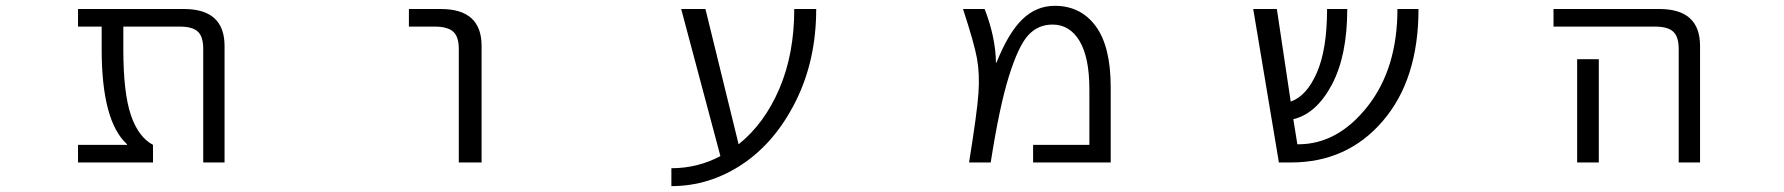

<svg xmlns="http://www.w3.org/2000/svg" viewBox="-20 -550 6040 650"><path d="M740.2 0H668V-384.8Q668 -425.8 649.9 -442.9Q631.8 -460 587.9 -460H397.5V-382.8Q397.5 -236.3 422.9 -161.1Q448.2 -85.9 498 -59.6V0H244.1V-59.6H410.2V-61.5Q324.2 -139.6 324.2 -382.8V-460H244.1V-519.5H602.5Q740.2 -519.5 740.2 -394.5Z M1364.3 -460V-519.5H1472.7Q1610.4 -519.5 1610.4 -394.5V0H1533.2V-384.8Q1533.2 -425.8 1514.2 -442.9Q1495.1 -460 1451.2 -460Z M2480.5 -61.5Q2567.4 -130.9 2618.2 -249Q2668.9 -367.2 2668.9 -519.5H2743.2Q2743.2 -345.7 2673.8 -207Q2604.5 -68.4 2493.2 5.9Q2381.8 80.1 2252.9 80.1V19.5Q2341.8 19.5 2418.9 -21.5L2286.1 -519.5H2368.2Z M3477.5 0V-59.6H3668V-248Q3668 -355.5 3634.8 -411.1Q3601.6 -466.8 3543 -466.8Q3494.1 -466.8 3460.9 -430.7Q3427.7 -394.5 3395.5 -291.5Q3363.3 -188.5 3334 0H3260.7Q3288.1 -169.9 3292.5 -234.9Q3296.9 -299.8 3287.6 -351.6Q3278.3 -403.3 3240.2 -519.5H3313.5Q3350.6 -422.9 3351.6 -338.9L3353.5 -337.9Q3393.6 -438.5 3440.9 -484.4Q3488.3 -530.3 3550.8 -530.3Q3638.7 -530.3 3689.5 -461.4Q3740.2 -392.6 3740.2 -254.9V0Z M4782.2 -519.5Q4782.2 -281.2 4661.6 -140.6Q4541 0 4350.6 0H4309.6L4222.7 -519.5H4302.7L4349.6 -206.1Q4403.3 -224.6 4438 -303.7Q4472.7 -382.8 4472.7 -519.5H4541Q4541 -361.3 4488.8 -263.2Q4436.5 -165 4358.4 -146.5L4372.1 -61.5H4375Q4508.8 -61.5 4609.9 -189.9Q4710.9 -318.4 4710.9 -519.5Z M5392.6 -349.6V-73.2V0H5319.3V-73.2V-349.6ZM5239.3 -460V-519.5H5597.7Q5735.4 -519.5 5735.4 -394.5V0H5663.1V-384.8Q5663.1 -425.8 5644.5 -442.9Q5626 -460 5582 -460Z"/></svg>

Font: GenEi Gothic M SemiLight
Style: Regular
Weight: 350
Designer: o_tamon (Modified); [Source Han Sans]
Ryoko NISHIZUKA  (kana & ideographs); Paul D. Hunt (Latin, Greek & Cyrillic); Wenl
Version: Version 1.1a;Original Version 1.004